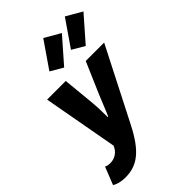

<svg xmlns="http://www.w3.org/2000/svg" viewBox="-305 -898 1195 1195"><g transform="rotate(-45 293.0 -300.0)"><path d="M64 188C169 188 240 134 318 -18L564 -500H402L314 -296C296 -255 275 -198 256 -156H252C252 -199 250 -256 246 -296L226 -500H62L152 -4L145 9C127 42 93 58 62 58C47 58 35 56 22 50L-24 166C-4 180 28 188 64 188ZM278 -566 420 -728 316 -788 196 -614ZM468 -566 610 -728 506 -788 386 -614Z"/></g></svg>

Font: Source Sans Pro Black
Style: Italic
Weight: 900
Italic angle: -11°
Designer: Paul D. Hunt
Foundry: Adobe Systems Incorporated
Version: Version 3.006;hotconv 1.0.111;makeotfexe 2.5.65597